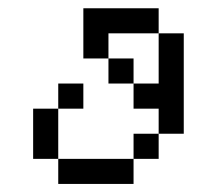

<svg xmlns="http://www.w3.org/2000/svg" viewBox="-20 -458 540 478"><path d="M187.5 -187.5V-250H125V-187.5H62.5Q62.5 -187.5 62.5 -62.5H125V0H312.5V-62.5H125Q125 -62.5 125 -187.5ZM312.5 -62.5H375V-125H312.5ZM375 -125H437.5Q437.5 -125 437.5 -375H375Q375 -375 375 -250H312.5V-187.5H375ZM312.5 -250V-312.5H250V-250ZM250 -312.5V-375H375V-437.5H187.5Q187.5 -437.5 187.5 -312.5Z"/></svg>

Font: BFUnifontExMono
Style: Regular
Weight: 500
Version: Version 15.0.06